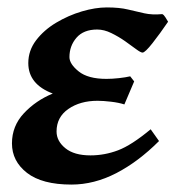

<svg xmlns="http://www.w3.org/2000/svg" viewBox="-20 -477 473 517"><path d="M432.6 -418.5Q410.6 -386.2 390.6 -360.8Q370.6 -335.4 363.8 -335.4Q358.9 -335.4 346.4 -344.7Q334 -354 316.7 -366.2Q299.3 -378.4 279.8 -387.9Q260.3 -397.5 241.7 -397.5Q205.1 -397.5 186 -375.5Q167 -353.5 167 -323.2Q167 -304.7 191.9 -284.7Q216.8 -264.6 266.6 -264.6Q282.2 -264.6 300.3 -266.6Q318.4 -268.6 330.6 -271.5L341.3 -257.8L314.9 -195.8Q299.8 -200.7 279.1 -203.1Q258.3 -205.6 242.7 -205.6Q195.8 -205.6 164.1 -183.6Q132.3 -161.6 132.3 -123Q132.3 -97.2 156 -77.9Q179.7 -58.6 223.6 -58.6Q261.7 -58.6 297.9 -72.3Q334 -85.9 385.7 -128.9L408.2 -97.2Q352.5 -41.5 293 -10.7Q233.4 20 172.4 20Q93.3 20 52.7 -11.5Q12.2 -43 12.2 -90.8Q12.2 -137.7 44.4 -172.1Q76.7 -206.5 122.1 -225.1Q56.2 -250 56.2 -307.1Q56.2 -340.8 77.1 -368.4Q98.1 -396 131.1 -415.8Q164.1 -435.5 200.4 -446.3Q236.8 -457 267.6 -457Q301.8 -457 324.7 -451.4Q347.7 -445.8 368.7 -441.2Q389.6 -436.5 417 -439Q421.4 -437 425.5 -430.2Q429.7 -423.3 432.6 -418.5Z"/></svg>

Font: Gentium Plus
Style: Bold Italic
Weight: 700
Italic angle: -8°
Designer: Victor Gaultney, Annie Olsen, Iska Routamaa, Becca Hirsbrunner
Foundry: SIL International
Version: Version 6.101